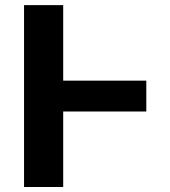

<svg xmlns="http://www.w3.org/2000/svg" viewBox="-20 -748 681 768"><path d="M565.2 -425.4V-302H187.1V-425.4ZM232.8 -727.5V0H76.2V-727.5Z"/></svg>

Font: Inter Tight
Style: Regular
Weight: 400
Designer: Rasmus Andersson
Foundry: rsms
Version: Version 3.002